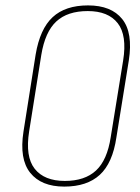

<svg xmlns="http://www.w3.org/2000/svg" viewBox="-20 -683 519 711"><path d="M218 8Q133 8 92 -43Q51 -94 67 -196L112 -481Q128 -576 175 -619.5Q222 -663 306 -663Q392 -663 432.5 -612.5Q473 -562 457 -459L411 -174Q397 -79 349.5 -35.5Q302 8 218 8ZM220 -13Q294 -13 335.5 -51.5Q377 -90 390 -175L436 -459Q451 -552 416 -597Q381 -642 305 -642Q230 -642 188.5 -603.5Q147 -565 133 -480L88 -197Q73 -103 108.5 -58Q144 -13 220 -13Z"/></svg>

Font: Sofia Sans Condensed Thin
Style: Italic
Weight: 250
Italic angle: -9°
Version: Version 4.100